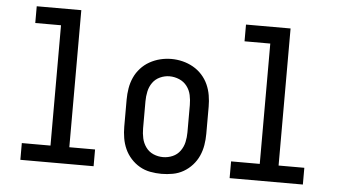

<svg xmlns="http://www.w3.org/2000/svg" viewBox="-51 -821 1602 914"><g transform="rotate(5 750.0 -363.5)"><path d="M75 0V-80H212V-655H89V-735H302V-80H425V0Z M750 8Q723 8 696 3Q669 -2 645.5 -15.5Q622 -29 603.5 -49.5Q585 -70 574 -94.5Q563 -119 558.5 -146Q554 -173 554 -200V-330Q554 -357 558.5 -384Q563 -411 574 -435.5Q585 -460 603.5 -480.5Q622 -501 646 -514.5Q670 -528 696.5 -534.5Q723 -541 750 -541Q777 -541 803.5 -534.5Q830 -528 854 -514.5Q878 -501 896.5 -480.5Q915 -460 926 -435.5Q937 -411 941.5 -384Q946 -357 946 -330V-200Q946 -173 941.5 -146Q937 -119 926 -94.5Q915 -70 896.5 -49.5Q878 -29 854.5 -15.5Q831 -2 804 3Q777 8 750 8ZM750 -72Q774 -72 796 -81.5Q818 -91 832 -110.5Q846 -130 851 -153Q856 -176 856 -200V-330Q856 -354 851 -377.5Q846 -401 831.5 -420Q817 -439 794.5 -448.5Q772 -458 748 -458Q725 -458 703 -448Q681 -438 667.5 -419Q654 -400 649 -376.5Q644 -353 644 -330V-200Q644 -176 649 -153Q654 -130 668 -110.5Q682 -91 704 -81.5Q726 -72 750 -72Z M1075 0V-80H1212V-655H1089V-735H1302V-80H1425V0Z"/></g></svg>

Font: iosevka_custom_sans_ss08 Md
Style: Regular
Weight: 500
Designer: Belleve Invis
Foundry: Belleve Invis
Version: Version 10.3.0; ttfautohint (v1.8.3)